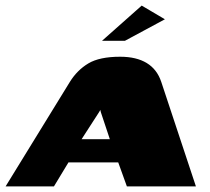

<svg xmlns="http://www.w3.org/2000/svg" viewBox="-55 -667 753 687"><path d="M-35 0 195 -374Q221 -416 261 -440Q301 -464 375 -464Q433 -464 470 -441.5Q507 -419 522 -374L646 0H399L368 -86H190L138 0ZM237 -169H338L306 -265Q305 -268 304.5 -271Q304 -274 304 -274Q304 -274 302.5 -271Q301 -268 299 -265ZM310 -521 452 -647 535 -598 392 -521Z"/></svg>

Font: Genos Thin Black
Style: Italic
Weight: 900
Italic angle: -8°
Version: Version 1.010